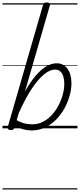

<svg xmlns="http://www.w3.org/2000/svg" viewBox="-20 -1024 638 1532"><path d="M66 14Q52 14 45.5 7.5Q39 1 42 -11L323 -983Q327 -996 333 -1000Q339 -1004 353 -1004Q369 -1004 375.5 -998.5Q382 -993 378 -981L179 -293Q223 -372 266 -421.5Q309 -471 350.5 -495Q392 -519 432 -519Q486 -519 518 -476Q550 -433 550 -360Q550 -314 536 -262Q522 -210 495 -160.5Q468 -111 429 -71Q390 -31 340 -7Q290 17 230 17Q199 17 164.5 7.5Q130 -2 100 -22L95 -4Q92 5 85.5 9.5Q79 14 66 14ZM113 -65Q149 -45 179 -38.5Q209 -32 237 -32Q284 -32 323.5 -52.5Q363 -73 394.5 -107.5Q426 -142 448 -185Q470 -228 481.5 -272Q493 -316 493 -355Q493 -389 485 -414.5Q477 -440 460.5 -454.5Q444 -469 419 -469Q379 -469 331.5 -430.5Q284 -392 232.5 -314.5Q181 -237 129 -120ZM0 478H598V488H0ZM0 -20H598V0H0ZM0 -505H598V-500H0ZM0 -998H598V-988H0Z"/></svg>

Font: Playwrite AU SA Guides
Style: Regular
Weight: 400
Designer: Veronika Burian, José Scaglione
Foundry: TypeTogether
Version: Version 1.003